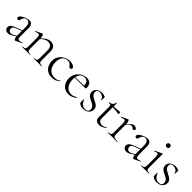

<svg xmlns="http://www.w3.org/2000/svg" viewBox="313 -1872 3164 3164"><g transform="rotate(45 1895.5 -290.0)"><path d="M313 6Q309 8 305 8Q293 8 283 -13Q273 -34 273 -74V-267Q273 -329 253.5 -353Q234 -377 205 -377Q180 -377 163.5 -365.5Q147 -354 138.5 -337Q130 -320 126 -305Q124 -295 119 -281.5Q114 -268 94 -268Q79 -268 71.5 -277Q64 -286 64 -296Q64 -313 82 -330.5Q100 -348 127.5 -363Q155 -378 185 -387Q215 -396 240 -396Q281 -396 300 -369.5Q319 -343 319 -297V-108Q319 -72 327.5 -55.5Q336 -39 357 -39Q376 -39 412 -54Q417 -56 419 -50.5Q421 -45 416 -43ZM136 7Q99 7 79.5 -13.5Q60 -34 60 -61Q60 -78 68.5 -94Q77 -110 98.5 -125Q120 -140 158 -154L283 -201L285 -188L167 -143Q146 -135 135 -125.5Q124 -116 120 -105.5Q116 -95 116 -84Q116 -62 130.5 -44Q145 -26 173 -26Q184 -26 196 -29.5Q208 -33 225 -43L292 -82L294 -70L219 -23Q194 -7 175 0Q156 7 136 7Z M734 0Q731 0 731 -6Q731 -12 734 -12Q775 -12 787 -25Q799 -38 799 -81V-248Q799 -309 776 -337Q753 -365 704 -365Q666 -365 626.5 -340Q587 -315 558 -271L554 -283Q601 -345 644 -372Q687 -399 731 -399Q786 -399 816 -369.5Q846 -340 846 -278V-81Q846 -38 857.5 -25Q869 -12 911 -12Q914 -12 914 -6Q914 0 911 0Q894 0 871 -1Q848 -2 823 -2Q798 -2 774.5 -1Q751 0 734 0ZM465 0Q462 0 462 -6Q462 -12 465 -12Q506 -12 518 -25Q530 -38 530 -81V-281Q530 -315 522 -330.5Q514 -346 494 -346Q484 -346 470 -342Q456 -338 438 -331Q434 -330 431.5 -335Q429 -340 433 -342L544 -394Q546 -395 549 -395Q556 -395 566.5 -374.5Q577 -354 577 -315V-81Q577 -38 588.5 -25Q600 -12 642 -12Q645 -12 645 -6Q645 0 642 0Q625 0 602 -1Q579 -2 554 -2Q529 -2 505.5 -1Q482 0 465 0Z M1164 12Q1096 12 1053.5 -17.5Q1011 -47 991 -92.5Q971 -138 971 -185Q971 -235 990 -274Q1009 -313 1040.5 -340Q1072 -367 1110 -381Q1148 -395 1185 -395Q1213 -395 1239 -387.5Q1265 -380 1282 -367Q1299 -354 1299 -338Q1299 -326 1291.5 -317.5Q1284 -309 1270 -309Q1256 -309 1246 -318Q1236 -327 1230 -337Q1218 -354 1201.5 -364.5Q1185 -375 1153 -375Q1092 -375 1060 -330.5Q1028 -286 1028 -214Q1028 -163 1046 -118.5Q1064 -74 1101.5 -46.5Q1139 -19 1199 -19Q1225 -19 1252.5 -26.5Q1280 -34 1302 -54Q1305 -56 1308.5 -52Q1312 -48 1309 -46Q1275 -15 1240 -1.5Q1205 12 1164 12Z M1550 12Q1491 12 1451.5 -15.5Q1412 -43 1392 -87Q1372 -131 1372 -180Q1372 -241 1400 -289.5Q1428 -338 1475.5 -366.5Q1523 -395 1579 -395Q1636 -395 1664 -364Q1692 -333 1692 -281Q1692 -268 1689.5 -262Q1687 -256 1680 -256H1633Q1638 -318 1613.5 -346.5Q1589 -375 1547 -375Q1491 -375 1460 -332.5Q1429 -290 1429 -216Q1429 -160 1447 -115.5Q1465 -71 1500 -45.5Q1535 -20 1585 -20Q1620 -20 1642.5 -30.5Q1665 -41 1686 -54Q1688 -56 1691.5 -51.5Q1695 -47 1693 -44Q1658 -14 1622.5 -1Q1587 12 1550 12ZM1416 -255 1415 -267 1643 -271V-256Z M1836 -322Q1836 -295 1849.5 -276.5Q1863 -258 1884.5 -245.5Q1906 -233 1929 -221Q1955 -209 1978 -194.5Q2001 -180 2016 -160Q2031 -140 2031 -108Q2031 -76 2015 -49Q1999 -22 1967.5 -5.5Q1936 11 1891 11Q1867 11 1844 4.5Q1821 -2 1797 -20Q1795 -22 1793 -25Q1791 -28 1791 -32L1789 -104Q1789 -107 1794.5 -107.5Q1800 -108 1801 -105Q1814 -71 1831.5 -49.5Q1849 -28 1871 -18Q1893 -8 1920 -8Q1955 -8 1973.5 -24.5Q1992 -41 1990 -74Q1989 -103 1975 -121Q1961 -139 1940 -151Q1919 -163 1896 -174Q1871 -186 1848.5 -199.5Q1826 -213 1811.5 -234Q1797 -255 1797 -288Q1797 -326 1817 -350.5Q1837 -375 1867.5 -387Q1898 -399 1931 -399Q1949 -399 1967 -395.5Q1985 -392 2002 -384Q2011 -380 2011 -373Q2011 -358 2010 -341Q2009 -324 2009 -304Q2009 -302 2003 -302Q1997 -302 1997 -304Q1997 -327 1980.5 -344Q1964 -361 1940.5 -370Q1917 -379 1894 -379Q1867 -379 1851.5 -365Q1836 -351 1836 -322Z M2267 12Q2243 12 2221.5 4.5Q2200 -3 2187 -20.5Q2174 -38 2174 -68V-306Q2174 -331 2171 -342.5Q2168 -354 2157 -357.5Q2146 -361 2122 -361Q2119 -361 2119 -367Q2119 -373 2122 -373Q2160 -373 2183.5 -394Q2207 -415 2207 -447Q2207 -450 2214.5 -450Q2222 -450 2222 -447V-102Q2222 -60 2242.5 -39.5Q2263 -19 2303 -19Q2330 -19 2350.5 -27.5Q2371 -36 2384 -46Q2388 -48 2391 -43.5Q2394 -39 2390 -36Q2353 -10 2325 1Q2297 12 2267 12ZM2360 -338Q2321 -348 2285.5 -350.5Q2250 -353 2210 -353V-374Q2249 -374 2285.5 -377Q2322 -380 2363 -384Q2366 -384 2368 -377.5Q2370 -371 2370 -361Q2370 -354 2367 -345.5Q2364 -337 2360 -338Z M2556 -271 2552 -281Q2589 -327 2612.5 -351.5Q2636 -376 2653 -385.5Q2670 -395 2686 -395Q2707 -395 2727 -384Q2747 -373 2747 -357Q2747 -347 2739.5 -339Q2732 -331 2718 -331Q2706 -331 2697.5 -338Q2689 -345 2679 -351.5Q2669 -358 2652 -358Q2643 -358 2632.5 -352.5Q2622 -347 2604.5 -328.5Q2587 -310 2556 -271ZM2463 0Q2460 0 2460 -6Q2460 -12 2463 -12Q2504 -12 2516 -25Q2528 -38 2528 -81V-281Q2528 -315 2520 -330.5Q2512 -346 2492 -346Q2482 -346 2468 -342Q2454 -338 2436 -331Q2432 -330 2429.5 -335Q2427 -340 2431 -342L2542 -394Q2544 -395 2547 -395Q2554 -395 2564.5 -374.5Q2575 -354 2575 -315V-81Q2575 -52 2582 -37Q2589 -22 2610.5 -17Q2632 -12 2675 -12Q2678 -12 2678 -6Q2678 0 2675 0Q2651 0 2619 -1Q2587 -2 2552 -2Q2527 -2 2503.5 -1Q2480 0 2463 0Z M3072 6Q3068 8 3064 8Q3052 8 3042 -13Q3032 -34 3032 -74V-267Q3032 -329 3012.5 -353Q2993 -377 2964 -377Q2939 -377 2922.5 -365.5Q2906 -354 2897.5 -337Q2889 -320 2885 -305Q2883 -295 2878 -281.5Q2873 -268 2853 -268Q2838 -268 2830.5 -277Q2823 -286 2823 -296Q2823 -313 2841 -330.5Q2859 -348 2886.5 -363Q2914 -378 2944 -387Q2974 -396 2999 -396Q3040 -396 3059 -369.5Q3078 -343 3078 -297V-108Q3078 -72 3086.5 -55.5Q3095 -39 3116 -39Q3135 -39 3171 -54Q3176 -56 3178 -50.5Q3180 -45 3175 -43ZM2895 7Q2858 7 2838.5 -13.5Q2819 -34 2819 -61Q2819 -78 2827.5 -94Q2836 -110 2857.5 -125Q2879 -140 2917 -154L3042 -201L3044 -188L2926 -143Q2905 -135 2894 -125.5Q2883 -116 2879 -105.5Q2875 -95 2875 -84Q2875 -62 2889.5 -44Q2904 -26 2932 -26Q2943 -26 2955 -29.5Q2967 -33 2984 -43L3051 -82L3053 -70L2978 -23Q2953 -7 2934 0Q2915 7 2895 7Z M3235 0Q3233 0 3233 -6Q3233 -12 3235 -12Q3276 -12 3288.5 -25Q3301 -38 3301 -81V-270Q3301 -306 3294 -322.5Q3287 -339 3268 -339Q3259 -339 3247.5 -335.5Q3236 -332 3220 -324Q3216 -323 3213.5 -328.5Q3211 -334 3215 -336L3339 -394Q3342 -395 3343 -395Q3345 -395 3347.5 -393Q3350 -391 3350 -388Q3350 -381 3349 -349.5Q3348 -318 3348 -271V-81Q3348 -38 3359.5 -25Q3371 -12 3413 -12Q3416 -12 3416 -6Q3416 0 3413 0Q3396 0 3373 -1Q3350 -2 3324 -2Q3299 -2 3276 -1Q3253 0 3235 0ZM3316 -516Q3297 -516 3286.5 -526Q3276 -536 3276 -554Q3276 -572 3286.5 -582Q3297 -592 3316 -592Q3334 -592 3344 -582Q3354 -572 3354 -554Q3354 -516 3316 -516Z M3549 -322Q3549 -295 3562.5 -276.5Q3576 -258 3597.5 -245.5Q3619 -233 3642 -221Q3668 -209 3691 -194.5Q3714 -180 3729 -160Q3744 -140 3744 -108Q3744 -76 3728 -49Q3712 -22 3680.5 -5.5Q3649 11 3604 11Q3580 11 3557 4.5Q3534 -2 3510 -20Q3508 -22 3506 -25Q3504 -28 3504 -32L3502 -104Q3502 -107 3507.5 -107.5Q3513 -108 3514 -105Q3527 -71 3544.5 -49.5Q3562 -28 3584 -18Q3606 -8 3633 -8Q3668 -8 3686.5 -24.5Q3705 -41 3703 -74Q3702 -103 3688 -121Q3674 -139 3653 -151Q3632 -163 3609 -174Q3584 -186 3561.5 -199.5Q3539 -213 3524.5 -234Q3510 -255 3510 -288Q3510 -326 3530 -350.5Q3550 -375 3580.5 -387Q3611 -399 3644 -399Q3662 -399 3680 -395.5Q3698 -392 3715 -384Q3724 -380 3724 -373Q3724 -358 3723 -341Q3722 -324 3722 -304Q3722 -302 3716 -302Q3710 -302 3710 -304Q3710 -327 3693.5 -344Q3677 -361 3653.5 -370Q3630 -379 3607 -379Q3580 -379 3564.5 -365Q3549 -351 3549 -322Z"/></g></svg>

Font: Cormorant Garamond Light Light
Style: Regular
Weight: 300
Version: Version 4.001